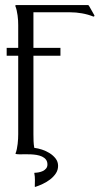

<svg xmlns="http://www.w3.org/2000/svg" viewBox="-20 -608 433 757"><path d="M116.2 73.2Q123.5 73.2 132.6 71.5Q141.6 69.8 149.2 66.2Q156.7 62.5 161.9 56.2Q167 49.8 167 40.5Q167 28.8 161.1 21.2Q155.3 13.7 145.8 9.3Q136.2 4.9 124.5 2.9Q112.8 1 100.8 0.5Q88.9 0 77.9 0.2Q66.9 0.5 59.1 0.5Q54.7 0.5 50.3 0.2Q45.9 0 41.5 -1V-3.9Q44.4 -10.7 46.4 -20.5Q48.3 -30.3 49.6 -40.5Q50.8 -50.8 51.3 -60.8Q51.8 -70.8 51.8 -78.6V-388.2H6.3V-419.4H51.8V-509.3Q51.8 -516.6 51.3 -526.9Q50.8 -537.1 49.3 -547.4Q47.9 -557.6 45.7 -567.4Q43.5 -577.1 40.5 -584V-586.9L43 -587.9H327.1L330.1 -586.4L352.5 -546.9L351.6 -543.9L348.6 -542.5Q326.7 -551.3 303.2 -555.4Q279.8 -559.6 255.9 -559.6H111.8V-419.4H218.3V-388.2H111.8V-78.6Q111.8 -64.9 112.3 -51.5Q112.8 -38.1 115.2 -24.9H116.2Q129.4 -23.4 145.8 -18.1Q162.1 -12.7 176 -3.9Q189.9 4.9 199.5 17.3Q209 29.8 209 45.9Q209 62.5 200 75.9Q190.9 89.4 177.5 99.6Q164.1 109.9 148.4 117.2Q132.8 124.5 119.1 128.9L117.2 128.4Q117.2 121.6 117.4 115.5Q117.7 109.4 117.7 102.5Q117.7 95.7 117.2 88.4Q116.7 81.1 115.2 74.2Z"/></svg>

Font: CAT Linz
Style: Regular
Weight: 400
Designer: Peter Wiegel
Foundry: Peter Wiegel
Version: Version 1.08